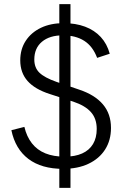

<svg xmlns="http://www.w3.org/2000/svg" viewBox="-20 -817 592 929"><path d="M285 0Q181 0 117.5 -48Q54 -96 35 -187L98 -203Q109 -156 134.5 -123.5Q160 -91 199.5 -75Q239 -59 293 -59Q343 -59 377.5 -74.5Q412 -90 430 -120Q448 -150 448 -193Q448 -243 420 -274.5Q392 -306 335 -325L221 -362Q149 -385 113.5 -425Q78 -465 78 -525Q78 -579 104.5 -619.5Q131 -660 178 -682.5Q225 -705 288 -705Q346 -705 391.5 -688Q437 -671 467.5 -638Q498 -605 511 -557L450 -537Q429 -593 387.5 -619.5Q346 -646 284 -646Q220 -646 183 -615Q146 -584 146 -529Q146 -489 171 -465Q196 -441 253 -421L364 -383Q439 -358 478 -312Q517 -266 517 -198Q517 -138 488.5 -93.5Q460 -49 408 -24.5Q356 0 285 0ZM267 92V-797H321V92Z"/></svg>

Font: TikTok Sans Light
Style: Regular
Weight: 300
Version: Version 4.000